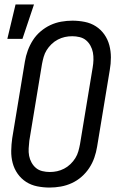

<svg xmlns="http://www.w3.org/2000/svg" viewBox="-20 -836 540 864"><path d="M13 -661 50 -816H133L81 -661ZM203 8Q175 8 147.5 2.5Q120 -3 97.5 -17.5Q75 -32 59.5 -54Q44 -76 37 -102.5Q30 -129 30.5 -157.5Q31 -186 35 -214L92 -559Q96 -584 105 -608.5Q114 -633 128 -655Q142 -677 162.5 -694.5Q183 -712 206.5 -723Q230 -734 255.5 -738.5Q281 -743 306 -743Q334 -743 361.5 -737.5Q389 -732 411.5 -717.5Q434 -703 449.5 -681Q465 -659 472 -632.5Q479 -606 479 -577.5Q479 -549 474 -521L417 -176Q413 -151 404.5 -126.5Q396 -102 381.5 -80Q367 -58 347 -40.5Q327 -23 303 -12Q279 -1 253.5 3.5Q228 8 203 8ZM204 -62Q221 -62 237 -65.5Q253 -69 268.5 -77Q284 -85 297 -97.5Q310 -110 319 -124.5Q328 -139 332.5 -155Q337 -171 340 -187L397 -532Q400 -549 400.5 -566.5Q401 -584 398 -600Q395 -616 387 -630.5Q379 -645 367 -655Q355 -665 338.5 -669Q322 -673 305 -673Q288 -673 272 -669.5Q256 -666 240.5 -658Q225 -650 212 -637.5Q199 -625 190 -610.5Q181 -596 176.5 -580Q172 -564 169 -548L112 -203Q110 -186 109 -168.5Q108 -151 111 -135Q114 -119 122 -104.5Q130 -90 142 -80Q154 -70 170.5 -66Q187 -62 204 -62Z"/></svg>

Font: Iosevka SS18
Style: Italic
Weight: 400
Italic angle: -9°
Monospace: yes
Designer: Belleve Invis
Foundry: Belleve Invis
Version: Version 25.1.1; ttfautohint (v1.8.4)